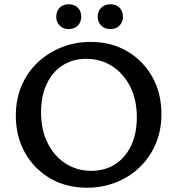

<svg xmlns="http://www.w3.org/2000/svg" viewBox="-20 -866 828 898"><path d="M387 12Q290 12 215 -31.5Q140 -75 97 -151.5Q54 -228 54 -325Q54 -403 81.5 -466.5Q109 -530 157.5 -575Q206 -620 269 -645Q332 -670 404 -670Q500 -670 574.5 -626.5Q649 -583 692 -507Q735 -431 735 -333Q735 -255 707.5 -191.5Q680 -128 632 -82.5Q584 -37 521 -12.5Q458 12 387 12ZM406 -67Q471 -67 519 -98Q567 -129 593.5 -185.5Q620 -242 620 -317Q620 -401 588 -462.5Q556 -524 503 -557.5Q450 -591 383 -591Q321 -591 273 -560.5Q225 -530 198.5 -473.5Q172 -417 172 -341Q172 -257 203.5 -195.5Q235 -134 288 -100.5Q341 -67 406 -67ZM301 -730Q275 -730 259 -746.5Q243 -763 243 -787Q243 -814 259 -830Q275 -846 301 -846Q328 -846 344 -830Q360 -814 360 -787Q360 -763 344 -746.5Q328 -730 301 -730ZM497 -730Q470 -730 453.5 -746.5Q437 -763 437 -787Q437 -814 453.5 -830Q470 -846 497 -846Q523 -846 539 -830Q555 -814 555 -787Q555 -763 539 -746.5Q523 -730 497 -730Z"/></svg>

Font: Ysabeau SC SemiBold
Style: Regular
Weight: 600
Designer: Christian Thalmann (Catharsis Fonts)
Version: Version 2.001;gftools[0.9.30]; featfreeze: smcp